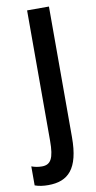

<svg xmlns="http://www.w3.org/2000/svg" viewBox="-154 -756 503 1004"><g transform="rotate(-10 98.0 -254.5)"><path d="M18 205C124 205 183 148 183 -20V-714H67V-22C67 72 49 103 2 103C-19 103 -37 99 -53 93V194C-32 202 -7 205 18 205Z"/></g></svg>

Font: Noto Sans Arabic UI XCn SmBd
Style: Regular
Weight: 600
Width: 2
Designer: Monotype Design Team, Nadine Chahine and Nizar Qandah
Foundry: Monotype Imaging Inc.
Version: Version 2.010